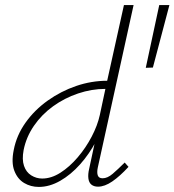

<svg xmlns="http://www.w3.org/2000/svg" viewBox="-20 -731 687 756"><path d="M133 5Q101 5 75 -10.5Q49 -26 36.5 -58.5Q24 -91 34 -140Q45 -198 80.5 -248Q116 -298 168 -335Q220 -372 280 -392.5Q340 -413 402 -413L468 -711H506L365 -71Q361 -52 365 -40.5Q369 -29 384 -29Q403 -29 423.5 -46.5Q444 -64 471 -91L486 -74Q452 -37 422 -16.5Q392 4 366 4Q350 4 340 -4Q330 -12 328 -28.5Q326 -45 331 -66L369 -243L397 -277Q385 -226 358.5 -175.5Q332 -125 295.5 -84Q259 -43 217 -19Q175 5 133 5ZM146 -28Q182 -28 218 -51Q254 -74 286 -111.5Q318 -149 341 -193Q364 -237 373 -278L398 -395L415 -381H395Q341 -381 287.5 -363Q234 -345 189 -312.5Q144 -280 113.5 -235.5Q83 -191 73 -140Q66 -103 74.5 -78Q83 -53 103 -40.5Q123 -28 146 -28ZM582 -465 554 -464 607 -711H647Z"/></svg>

Font: Ysabeau ExtraLight
Style: Italic
Weight: 250
Italic angle: -12°
Version: Version 2.000;gftools[0.9.27.dev2+g8671c4b]